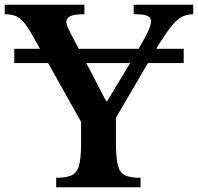

<svg xmlns="http://www.w3.org/2000/svg" viewBox="-34 -790 835 810"><path d="M26 -524V-584H135L101 -644Q81 -679 65 -697.5Q49 -716 30.5 -723Q12 -730 -14 -730V-770H322V-730Q280 -730 263 -722Q246 -714 246 -698Q246 -688 252 -674Q258 -660 271 -636L298 -584H551Q580 -634 591.5 -659.5Q603 -685 603 -700Q603 -717 587.5 -723.5Q572 -730 530 -730V-770H781V-730Q755 -730 733.5 -719Q712 -708 687 -676.5Q662 -645 625 -584H741V-524H590L455 -293V-191Q455 -124 463.5 -92Q472 -60 494.5 -50Q517 -40 559 -40V0H203V-40Q245 -40 267.5 -50Q290 -60 299 -90.5Q308 -121 308 -184V-276L169 -524ZM414 -363H418L515 -524H330Z"/></svg>

Font: Libre Baskerville
Style: Bold
Weight: 700
Designer: Pablo Impallari, Rodrigo Fuenzalida
Foundry: Pablo Impallari, Rodrigo Fuenzalida
Version: Version 1.051; ttfautohint (v1.8.4.7-5d5b)